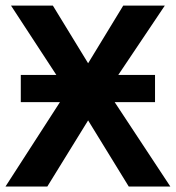

<svg xmlns="http://www.w3.org/2000/svg" viewBox="-20 -679 640 699"><path d="M55.7 -406.2H185.1L20 -658.7H172.4L300.8 -448.7L428.7 -658.7H580.1L410.6 -406.2H544.4V-307.1H397.5L600.1 0H448.7L300.8 -240.7L152.3 0H0L198.2 -307.1H55.7Z"/></svg>

Font: Cousine
Style: Bold
Weight: 700
Monospace: yes
Designer: Steve Matteson
Foundry: Ascender Corporation
Version: Version 1.20